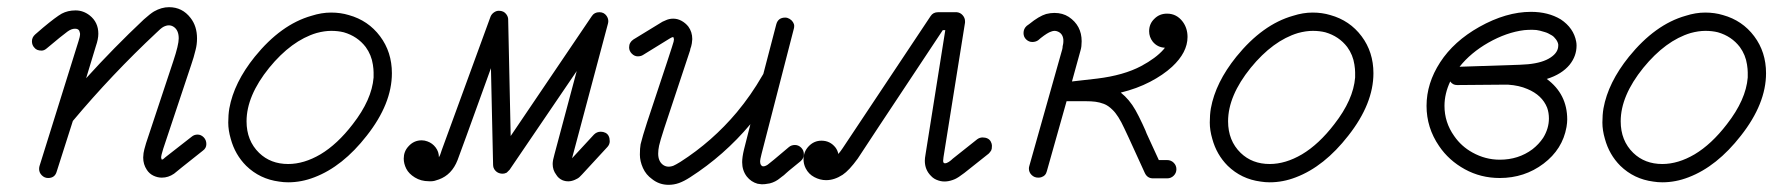

<svg xmlns="http://www.w3.org/2000/svg" viewBox="-20 -489 4963 535"><path d="M110 -354Q103 -348 96 -348Q89 -348 84 -350Q79 -352 76 -356Q69 -363 69 -374Q69 -385 78 -393L100 -412Q136 -442 152 -451Q169 -460 190.5 -460Q212 -460 230 -446Q254 -427 254 -395Q254 -380 247 -360L220 -271Q297 -356 381 -435Q399 -451 409 -457Q430 -469 451 -469Q488 -469 511 -439Q529 -416 529 -382Q529 -365 525 -350Q520 -329 513 -309Q506 -289 435 -75Q429 -56 429 -50Q430 -45 431 -44Q432 -45 434 -45L441 -51L514 -108Q521 -114 530.5 -114Q540 -114 547.5 -106.5Q555 -99 555 -87.5Q555 -76 545 -69Q468 -8 465 -5Q449 6 431 6Q419 6 407.5 0.5Q396 -5 389 -16Q379 -31 379 -50Q379 -55 380 -62.5Q381 -70 387 -90Q458 -305 463 -319Q478 -364 478 -382Q478 -404 465 -413.5Q452 -423 435 -414Q428 -410 416 -398Q292 -282 183 -152L138 -11Q133 7 114 7Q104 7 96.5 -0.5Q89 -8 89 -18Q89 -22 90 -26L199 -375Q203 -388 203 -392Q203 -396 203 -396L201 -403Q198 -409 189 -409Q179 -409 168 -401Q154 -391 110 -354ZM431 -44Z M783 19Q770 19 758 17Q704 10 666 -27Q635 -58 623 -102Q616 -126 616 -147.5Q616 -169 619 -187Q632 -259 690 -331Q763 -421 848 -445Q876 -454 902.5 -454Q929 -454 952 -447Q1006 -432 1039 -388Q1072 -344 1072 -285Q1072 -200 1002 -111Q935 -25 856 5Q820 19 783 19ZM1021 -273Q1021 -279 1021 -287.5Q1021 -296 1019 -309Q1015 -336 999 -358Q976 -388 938 -399Q922 -403 903 -403Q884 -403 862 -397Q792 -376 730 -300Q667 -222 667 -151Q667 -97 702 -63Q734 -32 783 -32Q827 -32 873 -59Q920 -87 963 -143Q1016 -211 1021 -273Z M1175 16Q1153 16 1136 5.5Q1119 -5 1112 -19Q1105 -33 1105 -47Q1105 -67 1118 -81Q1133 -98 1155 -98Q1163 -98 1171 -95Q1185 -90 1194 -78Q1203 -66 1203 -51Q1207 -57 1211 -71L1347 -443Q1350 -450 1356.5 -454.5Q1363 -459 1370 -459Q1384 -459 1391 -449Q1396 -442 1396 -435L1403 -110L1629 -444Q1636 -455 1650 -455Q1663 -455 1670 -445Q1675 -438 1675 -430Q1675 -427 1674 -423L1574 -48L1635 -114Q1643 -122 1654 -122Q1661 -122 1667 -119Q1673 -116 1676 -110Q1679 -104 1679 -95.5Q1679 -87 1673 -80L1602 -3Q1594 6 1589 8.5Q1584 11 1582 12Q1564 20 1547 13Q1536 8 1530 -2Q1520 -15 1520 -32Q1520 -42 1525 -59L1587 -291L1400 -16L1392 -8Q1386 -5 1381 -5Q1365 -5 1357 -18Q1354 -23 1354 -29L1348 -299Q1257 -47 1255 -43Q1239 -2 1203 11Q1190 16 1182.5 16Q1175 16 1175 16Z M2178 -79Q2185 -85 2195 -85Q2205 -85 2212.5 -77.5Q2220 -70 2220 -59Q2220 -48 2211 -40Q2184 -18 2178.5 -13.5Q2173 -9 2170.5 -6.5Q2168 -4 2164.5 -1Q2161 2 2158.5 3.5Q2156 5 2154 7Q2141 18 2125 22Q2109 25 2102.5 24.5Q2096 24 2091 23Q2073 18 2061 3Q2048 -14 2048 -37Q2048 -51 2053 -72L2071 -143Q1998 -56 1903 5Q1886 16 1872 21Q1858 26 1843 26Q1817 26 1797 10Q1780 -2 1771.5 -21Q1763 -40 1763 -58Q1763 -76 1765 -87Q1770 -108 1783 -148Q1857 -370 1857 -373Q1858 -378 1858 -380L1856 -386Q1851 -385 1845 -381L1772 -336Q1766 -332 1757 -332Q1748 -332 1740.5 -339.5Q1733 -347 1733 -357Q1733 -371 1745 -379Q1823 -427 1826 -428.5Q1829 -430 1834 -432Q1844 -437 1856 -437Q1868 -437 1879 -431Q1890 -425 1898 -415Q1909 -400 1909 -380Q1908 -366 1906 -360Q1904 -354 1903.5 -352.5Q1903 -351 1903 -349Q1902 -347 1831 -132Q1819 -95 1816.5 -83Q1814 -71 1814 -61Q1814 -40 1827 -30Q1839 -21 1856 -27Q1863 -30 1876 -38Q1965 -95 2033 -176Q2073 -224 2104 -278Q2106 -281 2107 -283L2143 -421Q2148 -440 2168 -440Q2174 -440 2180 -436.5Q2186 -433 2189.5 -427.5Q2193 -422 2193 -417Q2193 -412 2192 -409L2102 -60Q2098 -44 2098 -40Q2098 -33 2100 -30Q2102 -27 2104 -26Q2110 -24 2119 -30Q2125 -34 2178 -79ZM2120 -30Q2120 -30 2120 -30Z M2282 13Q2265 13 2249 4.5Q2233 -4 2225 -20Q2219 -32 2219 -45Q2219 -66 2233 -81Q2248 -97 2269 -97Q2293 -97 2308 -78Q2314 -70 2316 -60Q2322 -67 2328 -76L2573 -444Q2580 -455 2594 -455Q2645 -455 2646 -455Q2656 -454 2662.5 -446.5Q2669 -439 2669 -430Q2669 -428 2669 -426L2609 -51Q2608 -44 2608 -41Q2608 -34 2613 -34Q2618 -34 2624 -38Q2630 -42 2635 -47L2703 -101Q2710 -106 2718 -106Q2726 -106 2732 -103Q2738 -100 2741 -94Q2744 -88 2744 -83Q2744 -78 2743.5 -75Q2743 -72 2742 -70Q2739 -65 2735 -61L2667 -7Q2650 6 2641 10Q2616 21 2595 14Q2582 10 2574 1Q2557 -16 2557 -41Q2557 -48 2559 -59L2614 -405H2607Q2370 -48 2370 -47Q2346 -14 2328 -2Q2305 13 2282 13Z M2873 -377Q2866 -372 2856.5 -372Q2847 -372 2839.5 -379Q2832 -386 2832 -397Q2832 -409 2841 -417L2848 -422Q2875 -444 2895 -450Q2907 -453 2918 -453Q2941 -453 2958 -442Q2994 -418 2994 -374Q2994 -359 2991 -349Q2990 -344 2967 -262L3037 -270Q3111 -279 3160 -305Q3201 -327 3222 -351Q3224 -353 3226 -356Q3205 -357 3192 -373Q3182 -386 3182 -402Q3182 -423 3197 -437Q3211 -451 3232 -451Q3259 -451 3276 -428Q3289 -410 3289 -386Q3289 -343 3246 -303Q3221 -280 3184.5 -261Q3148 -242 3103 -231Q3127 -212 3144 -182Q3153 -166 3163.5 -143.5Q3174 -121 3175 -117Q3180 -107 3209 -43H3232Q3243 -43 3250.5 -35.5Q3258 -28 3258 -17.5Q3258 -7 3250.5 0.5Q3243 8 3232 8H3193Q3177 8 3170 -7Q3133 -88 3125 -105.5Q3117 -123 3113 -131Q3096 -168 3080 -183Q3068 -195 3056 -199.5Q3044 -204 3032.5 -205.5Q3021 -207 3005 -207H2952Q2930 -130 2897 -12Q2894 1 2881 5Q2877 6 2873 6Q2862 6 2854.5 -1.5Q2847 -9 2847 -19Q2847 -23 2848 -26Q2939 -348 2940 -352Q2941 -356 2941 -360Q2943 -368 2943 -372Q2943 -376 2943 -379Q2941 -397 2925 -402Q2922 -403 2918 -403Q2914 -403 2909 -401Q2899 -398 2880 -383Z M3518 19Q3505 19 3493 17Q3439 10 3401 -27Q3370 -58 3358 -102Q3351 -126 3351 -147.5Q3351 -169 3354 -187Q3367 -259 3425 -331Q3498 -421 3583 -445Q3611 -454 3637.5 -454Q3664 -454 3687 -447Q3741 -432 3774 -388Q3807 -344 3807 -285Q3807 -200 3737 -111Q3670 -25 3591 5Q3555 19 3518 19ZM3756 -273Q3756 -279 3756 -287.5Q3756 -296 3754 -309Q3750 -336 3734 -358Q3711 -388 3673 -399Q3657 -403 3638 -403Q3619 -403 3597 -397Q3527 -376 3465 -300Q3402 -222 3402 -151Q3402 -97 3437 -63Q3469 -32 3518 -32Q3562 -32 3608 -59Q3655 -87 3698 -143Q3751 -211 3756 -273Z M4347 -156Q4347 -147 4345 -135Q4334 -73 4281 -33Q4228 7 4159 7Q4106 7 4061.5 -17.5Q4017 -42 3990 -82Q3955 -133 3955 -194Q3955 -257 3993 -315.5Q4031 -374 4102 -414Q4177 -456 4246 -456Q4294 -456 4329 -435Q4365 -411 4372 -373Q4373 -368 4373 -362Q4373 -333 4354 -309Q4332 -282 4290 -269Q4347 -227 4347 -156ZM4021 -262Q4005 -228 4005 -194Q4005 -148 4032 -110Q4052 -81 4083 -64Q4119 -44 4159 -44Q4211 -44 4250 -73Q4268 -87 4280 -105Q4296 -131 4296 -159Q4296 -175 4291 -189Q4277 -224 4236 -241Q4213 -251 4183 -253Q4169 -253 4158.5 -253Q4148 -253 4040 -252Q4028 -252 4021 -262ZM4227 -405Q4178 -399 4127 -370Q4078 -342 4047 -303Q4204 -308 4214 -308.5Q4224 -309 4238 -310Q4279 -314 4301 -329Q4322 -343 4322 -362V-365Q4321 -372 4315.5 -379.5Q4310 -387 4304 -390.5Q4298 -394 4294 -396Q4290 -398 4285 -399.5Q4280 -401 4271 -403.5Q4262 -406 4249.5 -406Q4237 -406 4227 -405Z M4612 19Q4599 19 4587 17Q4533 10 4495 -27Q4464 -58 4452 -102Q4445 -126 4445 -147.5Q4445 -169 4448 -187Q4461 -259 4519 -331Q4592 -421 4677 -445Q4705 -454 4731.5 -454Q4758 -454 4781 -447Q4835 -432 4868 -388Q4901 -344 4901 -285Q4901 -200 4831 -111Q4764 -25 4685 5Q4649 19 4612 19ZM4850 -273Q4850 -279 4850 -287.5Q4850 -296 4848 -309Q4844 -336 4828 -358Q4805 -388 4767 -399Q4751 -403 4732 -403Q4713 -403 4691 -397Q4621 -376 4559 -300Q4496 -222 4496 -151Q4496 -97 4531 -63Q4563 -32 4612 -32Q4656 -32 4702 -59Q4749 -87 4792 -143Q4845 -211 4850 -273Z"/></svg>

Font: TT2020Base
Style: Italic
Weight: 400
Italic angle: -15°
Version: Version 0.2.000